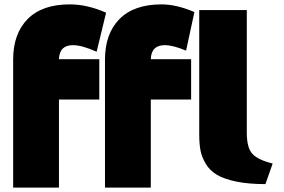

<svg xmlns="http://www.w3.org/2000/svg" viewBox="-20 -826 1298 876"><path d="M298 -806Q379 -806 464 -768L421 -590Q353 -620 313 -620Q251 -620 249 -556H433V-372H249V30H40V-554Q40 -672 106 -739Q172 -806 298 -806ZM717 -806Q785 -806 867 -771L829 -595Q769 -620 732 -620Q670 -620 668 -556H852V-372H668V30H459V-554Q459 -672 525 -739Q591 -806 717 -806ZM1224 -80 1191 14Q1114 14 1058.5 2.5Q1003 -9 970.5 -28Q938 -47 919.5 -77.5Q901 -108 895 -138.5Q889 -169 889 -212V-780H1106V-221Q1106 -151 1132 -123.5Q1158 -96 1224 -80Z"/></svg>

Font: Repo
Style: ExtraBlack
Weight: 1000
Designer: Stefan Peev
Foundry: Context Ltd
Version: Version 001.000